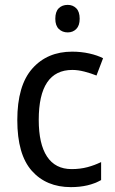

<svg xmlns="http://www.w3.org/2000/svg" viewBox="-20 -758 471 788"><path d="M271 10Q170 10 110.5 -57Q51 -124 51 -265Q51 -407 112.5 -476.5Q174 -546 276 -546Q313 -546 346.5 -538.5Q380 -531 403 -519L376 -448Q354 -457 327 -464Q300 -471 277 -471Q139 -471 139 -266Q139 -167 173 -115.5Q207 -64 274 -64Q309 -64 339 -72Q369 -80 395 -93V-19Q344 10 271 10ZM258 -738Q279 -738 293 -724Q307 -710 307 -681Q307 -653 293 -639Q279 -625 258 -625Q236 -625 221.5 -639Q207 -653 207 -681Q207 -710 221 -724Q235 -738 258 -738Z"/></svg>

Font: Noto Sans SemiCondensed
Style: Regular
Weight: 400
Width: 4
Designer: Monotype Design Team
Foundry: Monotype Imaging Inc.
Version: Version 2.013; ttfautohint (v1.8.4.7-5d5b)